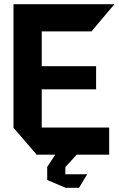

<svg xmlns="http://www.w3.org/2000/svg" viewBox="-20 -734 563 911"><path d="M154 0 44 -128V-129H498V0ZM44 -129V-714H178V-129ZM178 -310V-420H436V-310ZM178 -585V-714H522V-713L414 -585ZM204 59V58L242 0H343V1L290 59ZM289 156 204 120V59H290V156ZM290 157V93H393V94L355 157Z"/></svg>

Font: Foldit SemiBold
Style: Regular
Weight: 600
Version: Version 1.003